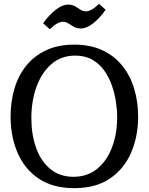

<svg xmlns="http://www.w3.org/2000/svg" viewBox="-20 -964 773 998"><path d="M366 14Q254 14 180.5 -36Q107 -86 71 -170.5Q35 -255 35 -358Q35 -435 55 -503Q75 -571 116.5 -622.5Q158 -674 220 -703Q282 -732 366 -732Q450 -732 512 -703Q574 -674 615.5 -622.5Q657 -571 677.5 -503Q698 -435 698 -358Q698 -255 661.5 -170.5Q625 -86 551.5 -36Q478 14 366 14ZM362 -45Q434 -45 485 -86.5Q536 -128 562.5 -198.5Q589 -269 589 -355Q589 -392 582.5 -435.5Q576 -479 561 -521.5Q546 -564 521 -598.5Q496 -633 459 -654Q422 -675 371 -675Q298 -675 247 -630.5Q196 -586 169.5 -512.5Q143 -439 143 -350Q143 -265 167.5 -196Q192 -127 241 -86Q290 -45 362 -45ZM239 -812 204 -843Q236 -887 270 -913.5Q304 -940 333 -940Q355 -940 370 -931.5Q385 -923 398 -914Q411 -905 427 -905Q440 -905 456.5 -914Q473 -923 495 -944L529 -913Q498 -869 464 -842.5Q430 -816 401 -816Q379 -816 363.5 -825Q348 -834 335 -842.5Q322 -851 306 -851Q294 -851 276.5 -841.5Q259 -832 239 -812Z"/></svg>

Font: Gabriela
Style: Regular
Weight: 400
Designer: Eduardo Rodriguez Tunni
Foundry: Eduardo Rodriguez Tunni
Version: Version 2.001;gftools[0.9.26]